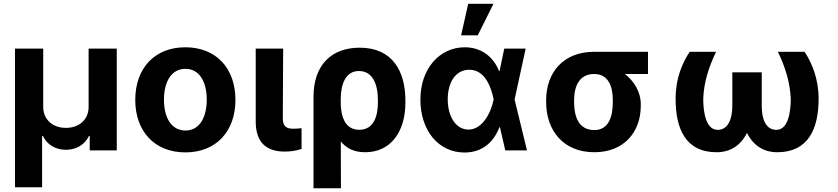

<svg xmlns="http://www.w3.org/2000/svg" viewBox="-20 -806 4491 1029"><path d="M60.4 -545.5V197.8H205.6V-77.4H209.9C231.9 -30.2 278.8 -3.2 333.1 -3.2C387.8 -3.2 434.7 -30.2 456.7 -77.4H460.9V0H605.8V-545.5H454.9V-232.2C454.9 -166.5 405.9 -120.7 333.1 -120.7C261 -120.7 212 -166.5 211.6 -232.2V-545.5Z M704.9 -270.6C704.9 -102.6 807.9 10.7 973.4 10.7C1138.8 10.7 1241.8 -102.6 1241.8 -270.6C1241.8 -439.6 1138.8 -552.6 973.4 -552.6C807.9 -552.6 704.9 -439.6 704.9 -270.6ZM858.7 -271.7C858.7 -366.8 897.7 -437.1 974.1 -437.1C1049 -437.1 1088.1 -366.8 1088.1 -271.7C1088.1 -176.5 1049 -106.5 974.1 -106.5C897.7 -106.5 858.7 -176.5 858.7 -271.7Z M1350.5 -545.5V-152.7C1351.2 -39.1 1410.9 6.4 1506.4 6.4C1540.1 6.4 1571.4 0.7 1596.2 -7.8V-119C1585.2 -117.9 1572.1 -116.1 1553.3 -116.1C1516 -116.1 1496.1 -127.1 1495.7 -170.8L1497.5 -545.5Z M1660.2 203.1H1807.2L1806.5 -47.9C1836.6 -11 1878.2 9.9 1937.1 9.9C2071.7 9.9 2152.7 -96.6 2152.7 -257.1V-267C2152.7 -420.5 2086.3 -550.4 1907.7 -550.4C1756.4 -550.4 1660.5 -457.4 1660.2 -288.4ZM1806.1 -274.5C1806.1 -355.1 1832.4 -425.4 1903.4 -425.4C1979.4 -425.4 2005.7 -351.6 2005.3 -267V-257.1C2005.7 -185.4 1983.7 -110.4 1905.5 -110.4C1826.7 -110.4 1807.2 -186.4 1806.1 -251.8Z M2468 11.4C2566.8 12.1 2627.1 -46.9 2656.6 -124.3H2659.4L2687.9 0H2804.3L2737.9 -272.7L2797.2 -545.5H2682.5L2657.3 -424.7H2654.8C2624.3 -502.5 2558.6 -552.6 2470.5 -552.6C2336.6 -552.6 2233 -438.6 2233 -272.7C2233 -105.8 2330.6 10.7 2468 11.4ZM2495 -432.2C2576 -432.2 2611.2 -345.9 2625.4 -274.1L2625.7 -272.7L2625.4 -271.3C2611.2 -202.8 2566.4 -111.5 2490.4 -111.5C2424.4 -111.5 2379.6 -180 2379.6 -273.8C2379.6 -366.1 2422.9 -432.2 2495 -432.2ZM2540.5 -616.8 2624.6 -785.5H2489.3L2451.3 -616.8Z M2907 -258.5C2907.3 -105.8 2999.6 9.9 3165.5 9.9C3324.2 9.9 3414.4 -98.7 3414.1 -238.6V-248.6C3414.4 -313.2 3377.8 -371.4 3329.2 -409.4H3452.8V-528.4H3164.1C2998.6 -528.4 2907.3 -416.9 2907 -269.9ZM3056.8 -269.9C3057.2 -345.2 3085.6 -409.4 3164.1 -409.4C3239.3 -409.4 3264.2 -345.2 3264.2 -269.9V-258.5C3264.2 -175.8 3239.3 -109 3165.5 -109C3083.8 -109 3057.2 -175.8 3056.8 -258.5Z M3600.9 -277C3600.5 -116.1 3654.1 9.9 3821 9.9C3893.5 9.9 3950.3 -26.3 3983.3 -94.1C4016.3 -26.3 4073.2 9.9 4145.6 9.9C4311.8 9.9 4367.2 -115.4 4367.2 -277C4367.2 -382.8 4331.7 -468.8 4291.9 -528.4H4148.8C4189.3 -445.7 4214.1 -363.6 4218 -277C4218 -191.1 4198.5 -110.1 4141.3 -110.1C4096.9 -110.1 4062.1 -145.6 4062.5 -242.2V-418.3H3904.8V-242.2C3904.5 -145.6 3869.3 -110.1 3826 -110.1C3767.4 -110.1 3748.9 -193.2 3748.9 -277C3752.1 -363.6 3777.7 -445 3817.8 -528.4H3676.5C3637.1 -470.5 3600.5 -385.3 3600.9 -277Z"/></svg>

Font: Inter-Hewn
Style: Bold
Weight: 700
Designer: Rasmus Andersson
Foundry: rsms
Version: Version 3.012;git-f93a4a705